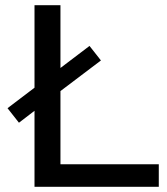

<svg xmlns="http://www.w3.org/2000/svg" viewBox="-20 -720 642 740"><path d="M213 -87V-369L369 -487L325 -543L213 -458V-700H113V-382L9 -303L53 -247L113 -293V0H592V-87Z"/></svg>

Font: AWKNG-Font Medium
Style: Regular
Weight: 500
Designer: Awakening Church
Foundry: Awakening Church
Version: Version 1.700;PS 001.700;hotconv 1.0.88;makeotf.lib2.5.64775